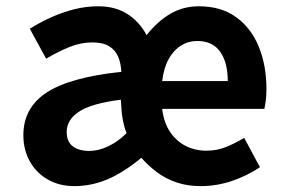

<svg xmlns="http://www.w3.org/2000/svg" viewBox="-20 -594 931 627"><path d="M223.1 13.8Q173.5 13.8 135.9 -7.9Q98.3 -29.5 77.3 -67.2Q56.3 -105 56.3 -152.4Q56.3 -242.2 132.6 -292Q209 -341.8 376.3 -359.4Q375 -386.8 365.9 -408.6Q356.8 -430.4 336.6 -442.9Q316.4 -455.5 281.7 -455.5Q243.9 -455.5 206.9 -440.5Q170 -425.6 130.7 -402.4L77.4 -500.1Q110 -520.7 146.3 -537.1Q182.6 -553.4 221.4 -563.5Q260.3 -573.5 300.8 -573.5Q356.7 -573.5 396.4 -548Q436 -522.5 458.7 -479.2Q494 -524.1 536.1 -548.8Q578.1 -573.5 629.3 -573.5Q702 -573.5 751 -538.1Q800 -502.7 825 -441.6Q850.1 -380.5 850.1 -303.2Q850.1 -282.8 848 -266.1Q846 -249.4 843.2 -238.4H509.6Q514.9 -194.3 534.9 -164Q554.9 -133.7 585.8 -117.8Q616.6 -101.9 654.5 -101.9Q688.6 -101.9 717.8 -113.7Q747 -125.6 777.5 -143.7L828.9 -47.9Q786.9 -19.8 737.1 -3Q687.3 13.8 635.3 13.8Q592.8 13.8 557.3 2Q521.8 -9.9 493.2 -31.2Q464.5 -52.5 441.6 -78.7Q382.8 -30.1 330.3 -8.1Q277.8 13.8 223.1 13.8ZM271.3 -101.1Q302.1 -101.1 334.3 -116.6Q366.6 -132.2 393.3 -159.4Q386 -177.2 381.6 -199.6Q377.1 -222 376.3 -243.6L374.8 -268.4Q278.9 -256.4 238.3 -229.5Q197.8 -202.7 197.8 -163.8Q197.8 -130.8 218 -116Q238.2 -101.1 271.3 -101.1ZM509.6 -329.2H723.8Q723.8 -389.6 699.1 -424.9Q674.5 -460.2 623.9 -460.2Q595.3 -460.2 571.1 -445.2Q546.9 -430.2 530.9 -401.2Q514.8 -372.2 509.6 -329.2Z"/></svg>

Font: Noto Sans KR Thin
Style: Regular
Weight: 100
Designer: Ryoko NISHIZUKA 西塚涼子 (kana, bopomofo & ideographs); Paul D. Hunt (Latin, Greek & Cyrillic); Sandoll Communications 산돌커뮤니
Foundry: Adobe
Version: Version 2.004-H2;hotconv 1.0.118;makeotfexe 2.5.65603